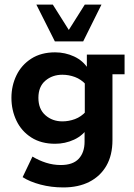

<svg xmlns="http://www.w3.org/2000/svg" viewBox="-20 -639 586 840"><path d="M257 181Q204 181 157 168.5Q110 156 79 136L122 46Q150 63 181.5 73Q213 83 246 83Q299 83 324.5 55.5Q350 28 350 -19V-69L366 -82Q343 -46 304 -28Q265 -10 221 -10Q160 -10 117 -37.5Q74 -65 52 -111Q30 -157 30 -211Q30 -264 52 -309.5Q74 -355 117 -382.5Q160 -410 221 -410Q265 -410 304 -392Q343 -374 366 -338L360 -331V-400H525V-314H472V-26Q472 40 445.5 86Q419 132 371 156.5Q323 181 257 181ZM253 -108Q281 -108 308 -118Q335 -128 357 -152L351 -113V-305L357 -268Q335 -292 308 -302Q281 -312 253 -312Q209 -312 178.5 -286Q148 -260 148 -211Q148 -162 178.5 -135Q209 -108 253 -108ZM220 -458 139 -619H211L281 -508L351 -619H424L344 -458Z"/></svg>

Font: Rokkitt SemiBold
Style: Bold
Weight: 700
Version: Version 3.103